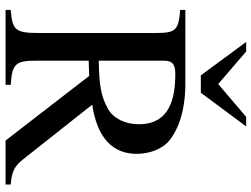

<svg xmlns="http://www.w3.org/2000/svg" viewBox="-130 -796 926 707"><g transform="rotate(90 333.5 -443.0)"><path d="M446 -886H411L290 -783L170 -886H135L258 -719H322ZM660 0V-19C616 -23 595 -29 566 -66L366 -319C491 -338 547 -396 547 -483C547 -527 531 -576 498 -603C455 -638 384 -662 289 -662H17V-643C94 -637 102 -625 102 -551V-124C102 -36 92 -25 17 -19V0H293V-19C216 -24 204 -36 204 -112V-306L260 -308L498 0ZM204 -583C204 -618 221 -625 255 -625C379 -625 438 -581 438 -491C438 -441 417 -397 381 -377C335 -352 300 -345 204 -343Z"/></g></svg>

Font: XITS Math
Style: Regular
Weight: 400
Designer: MicroPress Inc., with final additions and corrections provided by Coen Hoffman, Elsevier (retired)
Version: Version 1.108